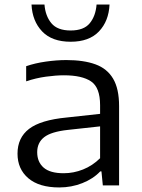

<svg xmlns="http://www.w3.org/2000/svg" viewBox="-20 -815 624 844"><path d="M240.5 9Q152 9 104.5 -31.5Q57 -72 57 -139.5Q57 -209.5 107.8 -248.5Q158.5 -287.5 273.5 -298.5L420 -314.5V-352.5Q420 -430.5 380.2 -457.2Q340.5 -484 261 -484Q226 -484 182 -478Q138 -472 95 -457.5V-524Q134 -537.5 181.2 -544.2Q228.5 -551 271.5 -551Q348 -551 399.5 -532.2Q451 -513.5 477.2 -469.2Q503.5 -425 503.5 -348V0H432L426 -61.5H420.5Q390 -29 342 -10Q294 9 240.5 9ZM143.5 -146Q143.5 -103 171.8 -78.2Q200 -53.5 260 -53.5Q303.5 -53.5 345 -70Q386.5 -86.5 420 -119.5V-259.5L278.5 -244Q205 -236 174.2 -212Q143.5 -188 143.5 -146ZM290.5 -631.5Q208.5 -631.5 165.2 -677Q122 -722.5 118.5 -795H175.5Q179.5 -744.5 206 -712.8Q232.5 -681 290.5 -681Q348.5 -681 374.5 -712.8Q400.5 -744.5 404.5 -795H461.5Q458 -722 415 -676.8Q372 -631.5 290.5 -631.5Z"/></svg>

Font: Encode Sans Expanded Expanded
Style: Regular
Weight: 400
Width: 7
Designer: Multiple Designers
Foundry: Impallari Type
Version: Version 3.000; ttfautohint (v1.8.3) -l 8 -r 50 -G 200 -x 14 